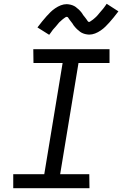

<svg xmlns="http://www.w3.org/2000/svg" viewBox="-20 -995 646 1015"><path d="M50 0V-74H214L311 -662H157L156 -735H559V-662H395L298 -74H452L453 0ZM240 -811 178 -850Q191 -867 203 -882Q215 -897 226 -909Q237 -921 247 -931Q257 -941 271.5 -951Q286 -961 301.5 -967Q317 -973 333 -973Q338 -973 343.5 -972Q349 -971 354 -970Q359 -969 363.5 -967Q368 -965 372.5 -963Q377 -961 380.5 -958Q384 -955 387.5 -952Q391 -949 395.5 -945.5Q400 -942 403 -938Q406 -934 409.5 -930.5Q413 -927 415 -923Q417 -919 419.5 -915.5Q422 -912 426 -907.5Q430 -903 433 -898.5Q436 -894 438.5 -891Q441 -888 443.5 -883.5Q446 -879 451 -879Q454 -879 457 -881.5Q460 -884 463.5 -886Q467 -888 471.5 -891.5Q476 -895 478 -897Q480 -899 482.5 -901Q485 -903 487 -905Q489 -907 491.5 -909.5Q494 -912 496.5 -915Q499 -918 501.5 -921Q504 -924 506.5 -927Q509 -930 512 -933.5Q515 -937 518 -940.5Q521 -944 524.5 -948Q528 -952 531 -956.5Q534 -961 537.5 -965.5Q541 -970 544 -975L606 -935Q593 -918 581 -903Q569 -888 558 -876Q547 -864 537 -854Q527 -844 512.5 -834Q498 -824 482.5 -818Q467 -812 451 -812Q446 -812 440.5 -813Q435 -814 430 -815Q425 -816 420.5 -818Q416 -820 411.5 -822Q407 -824 403.5 -827Q400 -830 396.5 -833Q393 -836 388.5 -839.5Q384 -843 381 -847Q378 -851 374.5 -854.5Q371 -858 368.5 -862Q366 -866 364 -869.5Q362 -873 358 -877.5Q354 -882 351 -886.5Q348 -891 345.5 -894Q343 -897 340.5 -901.5Q338 -906 333 -906Q330 -906 326.5 -904Q323 -902 320 -899.5Q317 -897 312 -893.5Q307 -890 305.5 -888Q304 -886 301.5 -884Q299 -882 296.5 -880Q294 -878 292 -875.5Q290 -873 287.5 -870Q285 -867 282.5 -864Q280 -861 277.5 -858Q275 -855 272 -851.5Q269 -848 265.5 -844.5Q262 -841 259 -837Q256 -833 253 -828.5Q250 -824 246.5 -819.5Q243 -815 240 -811Z"/></svg>

Font: Iosevka Plex Etoile
Style: Italic
Weight: 400
Italic angle: -9°
Designer: Belleve Invis
Foundry: Belleve Invis
Version: Version 25.1.1; ttfautohint (v1.8.4)